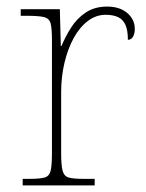

<svg xmlns="http://www.w3.org/2000/svg" viewBox="-20 -564 445 584"><path d="M49 0V-20H71Q101 -20 115.5 -24Q130 -28 134 -44.5Q138 -61 138 -98V-442Q138 -477 134 -492.5Q130 -508 114 -512Q98 -516 61 -516H43V-536H162L165 -424H167Q179 -453 196.5 -480.5Q214 -508 241 -526Q268 -544 306 -544Q344 -544 367 -524.5Q390 -505 390 -476Q390 -463 385 -453Q380 -443 369 -443Q369 -472 361.5 -488.5Q354 -505 339 -512Q324 -519 301 -519Q272 -519 247 -500Q222 -481 204 -448Q186 -415 176 -372.5Q166 -330 166 -284V-98Q166 -61 170.5 -44.5Q175 -28 189 -24Q203 -20 233 -20H268V0Z"/></svg>

Font: Noto Serif Armenian Thin
Style: Regular
Weight: 250
Version: Version 2.007